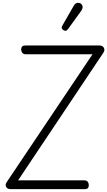

<svg xmlns="http://www.w3.org/2000/svg" viewBox="-20 -1322 750 1342"><path d="M54 0Q39 0 30 -7.2Q21 -14.5 19.8 -25.5Q18.5 -36.5 26.5 -48.5L626.5 -942.5H163Q144 -942.5 136.5 -952Q129 -961.5 128 -974.5Q127 -986.5 133.2 -995.2Q139.5 -1004 159.5 -1004H677Q689 -1004 698 -997.2Q707 -990.5 709.2 -978.8Q711.5 -967 701.5 -952L106.5 -61.5H566.5Q585.5 -61.5 592.5 -52.5Q599.5 -43.5 600.5 -31Q601.5 -17.5 595.8 -8.8Q590 0 570 0ZM424.5 -1110.5Q416.5 -1115.5 412.5 -1123Q408.5 -1130.5 417.5 -1146L494.5 -1280Q507 -1301.5 522.2 -1302.2Q537.5 -1303 546.5 -1295.5Q558 -1285 557.5 -1272.2Q557 -1259.5 548.5 -1247.5L456 -1119.5Q447 -1107 439.2 -1106.8Q431.5 -1106.5 424.5 -1110.5Z"/></svg>

Font: Edu NSW ACT Hand
Style: Regular
Weight: 400
Designer: Tina and Corey Anderson, Eben Sorkin, Mirko Velimirovic
Foundry: Sorkin Type Co.
Version: Version 2.000